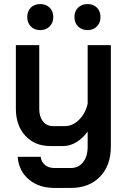

<svg xmlns="http://www.w3.org/2000/svg" viewBox="-20 -721 629 944"><path d="M67 50H180Q183 75 201 90Q219 105 247 105H328Q366 105 388.5 76.5Q411 48 411 0V-74Q387 -41 355.5 -22Q324 -3 292 -3H227Q151 -3 104.5 -53.5Q58 -104 58 -187V-499H173V-185Q173 -147 191.5 -124Q210 -101 241 -101H300Q337 -101 368.5 -132Q400 -163 411 -211V-499H525V0Q525 93 471.5 148Q418 203 328 203H247Q171 203 121.5 161Q72 119 67 50ZM114 -637Q114 -666 131.5 -683.5Q149 -701 178 -701Q206 -701 224 -683.5Q242 -666 242 -637Q242 -609 224 -591Q206 -573 178 -573Q149 -573 131.5 -591Q114 -609 114 -637ZM346 -637Q346 -666 364 -683.5Q382 -701 410 -701Q439 -701 456.5 -683.5Q474 -666 474 -637Q474 -609 456.5 -591Q439 -573 410 -573Q382 -573 364 -591Q346 -609 346 -637Z"/></svg>

Font: Bai Jamjuree SemiBold
Style: Regular
Weight: 600
Version: Version 1.000; ttfautohint (v1.6)